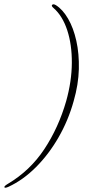

<svg xmlns="http://www.w3.org/2000/svg" viewBox="-83 -760 434 898"><path d="M261.5 -287Q236.5 -197 190.8 -117.5Q145 -38 85 22Q25 82 -43 113.5Q-61 121.5 -62.5 115.5Q-64 110.5 -46.5 100Q58 38 124.5 -62.8Q191 -163.5 226.5 -287Q252.5 -380 253 -465.8Q253.5 -551.5 231.5 -618.5Q209.5 -685.5 168 -722Q155.5 -732.5 161 -737.5Q167 -743 179 -735.5Q210.5 -715.5 235.5 -672.5Q260.5 -629.5 274 -569.2Q287.5 -509 285.8 -437Q284 -365 261.5 -287Z"/></svg>

Font: Fraunces 72pt Thin
Style: Italic
Weight: 100
Italic angle: -16°
Version: Version 1.000;[b76b70a41]